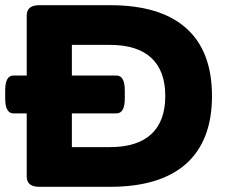

<svg xmlns="http://www.w3.org/2000/svg" viewBox="-28 -720 882 740"><path d="M123 0Q75 0 75 -40V-283H24Q-8 -283 -8 -341V-371Q-8 -429 24 -429H75V-660Q75 -700 123 -700H396Q590 -700 689.5 -611.5Q789 -523 789 -350Q789 -178 689.5 -89Q590 0 396 0ZM249 -153H396Q501 -153 555 -203Q609 -253 609 -350Q609 -447 555 -497Q501 -547 396 -547H249V-429H421Q453 -429 453 -371V-341Q453 -283 421 -283H249Z"/></svg>

Font: Asap Expanded ExtraBold
Style: Regular
Weight: 800
Width: 7
Designer: Pablo Cosgaya
Foundry: Omnibus-Type
Version: Version 3.001; ttfautohint (v1.8.4.7-5d5b)